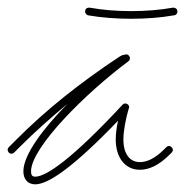

<svg xmlns="http://www.w3.org/2000/svg" viewBox="-30 -502 483 501"><path d="M62 -21C96 -21 162 -66 278 -187C274 -169 272 -152 272 -138C272 -90 297 -59 335 -59C358 -59 384 -70 412 -98L418 -104C420 -106 421 -108 421 -111C421 -116 416 -121 411 -121C408 -121 406 -120 404 -118L398 -112C374 -88 353 -79 335 -79C309 -79 292 -100 292 -138C292 -160 298 -192 306 -219C307 -220 307 -221 307 -222C307 -228 302 -232 297 -232C294 -232 292 -231 290 -229C160 -89 91 -41 62 -41C54 -41 51 -45 51 -55C51 -118 197 -262 305 -342C308 -344 309 -347 309 -350C309 -353 308 -355 306 -357L304 -359C302 -360 301 -360 299 -360H298C296 -360 294 -359 293 -358C292 -360 289 -358 283 -355C180 -287 88 -214 10 -135L-7 -118C-9 -116 -10 -114 -10 -111C-10 -106 -6 -101 0 -101C3 -101 5 -102 7 -104L24 -121C62 -159 103 -195 146 -231C82 -166 31 -98 31 -55C31 -35 42 -21 62 -21ZM312 -453C351 -453 390 -456 424 -462H425C430 -463 433 -467 433 -472C433 -478 428 -482 423 -482H421C388 -476 350 -473 312 -473C274 -473 237 -476 204 -482H202C196 -482 192 -478 192 -472C192 -467 196 -463 200 -462C234 -456 274 -453 312 -453Z"/></svg>

Font: Mistral SingleLine Outline
Style: Regular
Weight: 300
Designer: François Chastanet, Élisa Garzelli, Anais Alves, Morgane Autin
Foundry: institut supérieur des arts et du design Toulouse / isdaT
Version: Version 1.000;Glyphs 3.3 (3337)